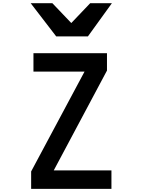

<svg xmlns="http://www.w3.org/2000/svg" viewBox="-20 -1198 905 1219"><path d="M174.8 -1177.7 336.9 -966.8H538.1L690.4 -1177.7H552.7L432.6 -1051.8L312.5 -1177.7ZM192.4 -860.4V-743.2H516.6L177.7 -109.4V1H687.5V-116.2H321.3L659.2 -750V-860.4Z"/></svg>

Font: OCR-B
Style: Regular
Weight: 400
Version: 1.1